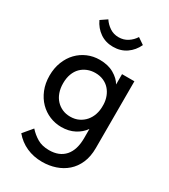

<svg xmlns="http://www.w3.org/2000/svg" viewBox="-223 -794 1009 1144"><g transform="rotate(30 281.5 -221.5)"><path d="M252 8Q210 8 171.5 -8Q133 -24 103.5 -54Q74 -84 56.5 -127Q39 -170 39 -223Q39 -275 56 -318Q73 -361 102 -391Q131 -421 169.5 -437.5Q208 -454 252 -454Q310 -454 350.5 -430.5Q391 -407 409 -375V-446H494V13Q494 72 475 115.5Q456 159 423.5 187.5Q391 216 348 230.5Q305 245 257 245Q198 245 149 223Q100 201 65 159L118 96Q144 125 177 144.5Q210 164 258 164Q328 164 366 121Q404 78 404 -4V-66Q381 -33 342 -12.5Q303 8 252 8ZM267 -72Q300 -72 325.5 -84.5Q351 -97 368.5 -117.5Q386 -138 395 -164.5Q404 -191 404 -220V-235Q403 -263 393.5 -288Q384 -313 367 -332Q350 -351 325 -362Q300 -373 269 -373Q240 -373 215 -363Q190 -353 171.5 -334.5Q153 -316 142.5 -288Q132 -260 132 -224Q132 -189 142 -161Q152 -133 170 -113.5Q188 -94 212.5 -83Q237 -72 267 -72ZM280 -560Q229 -560 190.5 -586.5Q152 -613 131 -658L175 -688Q192 -662 219 -644Q246 -626 280 -626Q315 -626 342 -643.5Q369 -661 386 -688L430 -658Q409 -613 370.5 -586.5Q332 -560 280 -560Z"/></g></svg>

Font: Tilda Sans Medium
Style: Regular
Weight: 500
Designer: ParaType Ltd
Foundry: ParaType Ltd
Version: Version 1.009